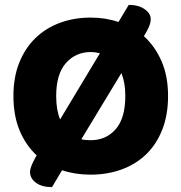

<svg xmlns="http://www.w3.org/2000/svg" viewBox="-20 -697 743 786"><path d="M35 -304Q35 -382 59.5 -442Q84 -502 126.5 -542.5Q169 -583 226.5 -604Q284 -625 351 -625Q412 -625 465 -607L507 -677Q547 -677 572 -659.5Q597 -642 597 -619Q597 -603 588.5 -584.5Q580 -566 569 -549Q615 -507 641.5 -446Q668 -385 668 -304Q668 -226 644 -165.5Q620 -105 577.5 -64.5Q535 -24 477 -3Q419 18 351 18Q288 18 234 0L193 69Q151 69 127 51Q103 33 103 8Q103 -6 111.5 -25Q120 -44 130 -61Q85 -103 60 -163.5Q35 -224 35 -304ZM351 -123Q414 -123 453.5 -168Q493 -213 493 -304Q493 -332 489 -355Q485 -378 477 -398L313 -127Q329 -123 351 -123ZM210 -304Q210 -275 214 -251.5Q218 -228 226 -208L389 -479Q369 -484 352 -484Q290 -484 250 -439Q210 -394 210 -304Z"/></svg>

Font: Baloo Bhaijaan
Style: Regular
Weight: 400
Designer: Devika Bhansali and Ek Type
Foundry: Ek Type
Version: Version 1.443;PS 1.000;hotconv 16.6.51;makeotf.lib2.5.65220;